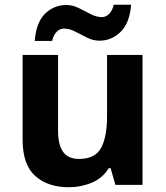

<svg xmlns="http://www.w3.org/2000/svg" viewBox="-20 -777 697 807"><path d="M579 -546V0H465L445 -70H437Q411 -28 365.5 -9Q320 10 269 10Q181 10 128 -37.5Q75 -85 75 -190V-546H224V-227Q224 -169 245 -139Q266 -109 312 -109Q380 -109 405 -155.5Q430 -202 430 -289V-546ZM126 -605Q132 -683 169.5 -719.5Q207 -756 259 -756Q286 -756 311.5 -743Q337 -730 361.5 -717.5Q386 -705 409 -705Q424 -705 438 -718Q452 -731 458 -757H531Q525 -680 487 -643Q449 -606 398 -606Q372 -606 346.5 -618.5Q321 -631 296.5 -644Q272 -657 248 -657Q233 -657 219 -644Q205 -631 199 -605Z"/></svg>

Font: Noto IKEA Latin
Style: Bold
Weight: 700
Designer: Monotype Design Team
Foundry: Monotype Imaging Inc.
Version: Version 1.0